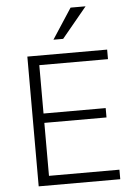

<svg xmlns="http://www.w3.org/2000/svg" viewBox="-63 -1012 723 1058"><g transform="rotate(-5 299.0 -483.0)"><path d="M107.4 0V-717.8H548.8V-665H168.9V-397.5H512.7V-345.7H168.9V-52.7H558.6V0ZM258.8 -797.9 368.2 -965.8H451.2L312.5 -797.9Z"/></g></svg>

Font: Gothic A1 Light
Style: Regular
Weight: 300
Version: Version 2.50